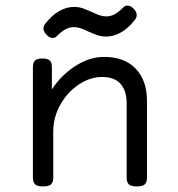

<svg xmlns="http://www.w3.org/2000/svg" viewBox="-20 -667 640 692"><path d="M509.8 -302.7V-26.9Q509.8 -9.8 501.7 -2.4Q493.7 4.9 473.6 4.9H472.7Q452.6 4.9 444.6 -2.4Q436.5 -9.8 436.5 -26.9V-295.4Q436.5 -339.4 414.8 -364.5Q393.1 -389.6 347.7 -389.6Q305.7 -389.6 264.9 -363Q224.1 -336.4 198 -290.8Q171.9 -245.1 171.9 -191.4V-26.9Q171.9 -9.8 163.8 -2.4Q155.8 4.9 135.7 4.9H134.8Q114.7 4.9 106.7 -2.4Q98.6 -9.8 98.6 -26.9V-424.3Q98.6 -441.4 106 -448.7Q113.3 -456.1 132.3 -456.1H133.3Q152.3 -456.1 159.7 -448.7Q167 -441.4 167 -424.3V-344.7Q200.2 -396 251.5 -429Q302.7 -461.9 355 -461.9Q428.7 -461.9 469.2 -419.4Q509.8 -377 509.8 -302.7ZM310.5 -624Q327.6 -615.7 339.4 -611.8Q351.1 -607.9 363.8 -607.9Q379.4 -607.9 394.3 -616.2Q409.2 -624.5 425.3 -641.1Q431.2 -647 439.5 -647Q451.7 -647 462.4 -634.8Q472.7 -624 472.7 -612.8Q472.7 -603.5 465.8 -595.2Q442.4 -564.9 415.8 -550Q389.2 -535.2 363.3 -535.2Q346.2 -535.2 332.3 -539.8Q318.4 -544.4 298.8 -553.2Q281.7 -561.5 270 -565.4Q258.3 -569.3 245.6 -569.3Q230 -569.3 215.1 -561Q200.2 -552.7 184.1 -536.1Q178.2 -530.3 169.9 -530.3Q157.7 -530.3 147 -542.5Q136.7 -553.2 136.7 -564.5Q136.7 -573.7 143.6 -582Q167 -612.3 193.6 -627.2Q220.2 -642.1 246.1 -642.1Q263.2 -642.1 277.1 -637.5Q291 -632.8 310.5 -624Z"/></svg>

Font: Courier Prime Code
Style: Regular
Weight: 400
Designer: Alan Dague-Greene
Foundry: Quote-Unquote Apps
Version: Version 3.0318